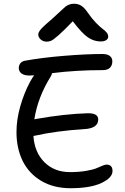

<svg xmlns="http://www.w3.org/2000/svg" viewBox="-20 -997 666 1024"><path d="M229 -774.9Q210 -774.9 197 -786.6Q184.1 -798.3 184.1 -813Q184.1 -824.7 198.2 -841.3Q212.4 -857.9 265.1 -902.8Q281.2 -917 301 -936Q320.8 -955.1 328.1 -960.9Q335.4 -966.8 347.2 -971.9Q358.9 -977.1 374 -977.1Q397 -977.1 413.8 -966.3Q430.7 -955.6 450.2 -926.8Q470.2 -897.5 492.2 -875Q514.2 -852.5 527.1 -843.3Q540 -834 548.6 -823.7Q557.1 -813.5 557.1 -801.8Q557.1 -790 546.4 -783Q535.6 -775.9 517.1 -775.9Q481 -775.9 449 -797.6Q417 -819.3 368.2 -883.8Q321.3 -834.5 293 -809.8Q264.6 -785.2 253.4 -780Q242.2 -774.9 229 -774.9ZM164.1 -272.9 158.2 -272Q164.1 -184.6 217 -131.8Q270 -79.1 353 -79.1Q400.4 -79.1 437.7 -85.4Q475.1 -91.8 492.7 -99.1Q510.3 -106.4 525.1 -112.8Q540 -119.1 547.9 -119.1Q580.1 -119.1 580.1 -85Q580.1 -48.8 521 -21Q461.9 6.8 356 6.8Q265.6 6.8 199.7 -32.5Q133.8 -71.8 100.8 -138.9Q67.9 -206.1 67.9 -293Q67.9 -358.9 88.1 -429.9Q108.4 -501 140.1 -560.1Q154.3 -585.9 162.1 -595.2Q153.3 -594.2 137.2 -594.2Q109.4 -594.2 94.7 -605.2Q80.1 -616.2 80.1 -634.8Q80.1 -647 87.6 -658Q95.2 -668.9 111.8 -672.9Q202.6 -689.5 321 -699.2Q439.5 -709 525.9 -709Q552.7 -709 565.9 -698.5Q579.1 -688 579.1 -669.9Q579.1 -648.4 566.4 -635.7Q553.7 -623 527.8 -623Q385.7 -623 257.8 -606.9Q256.8 -601.1 251 -589.8Q181.6 -479 163.1 -360.8Q170.9 -362.8 173.8 -362.8Q325.2 -389.6 450.2 -393.1Q503.9 -393.1 503.9 -359.9Q503.9 -311.5 425.8 -308.1Q279.3 -298.8 164.1 -272.9Z"/></svg>

Font: Shantell Sans Normal
Style: Regular
Weight: 400
Designer: Stephen Nixon, Anya Danilova, Shantell Martin
Foundry: Arrow Type
Version: Version 1.006;[559af2be0]